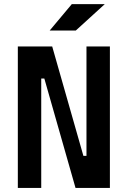

<svg xmlns="http://www.w3.org/2000/svg" viewBox="-20 -921 626 941"><path d="M350.1 0 197.3 -536.1H182.1V0H67.4V-693.4H235.8L388.7 -157.2H403.8V-693.4H518.6V0ZM223.6 -771.5 332 -900.9H493.7L351.6 -771.5Z"/></svg>

Font: Cascadia Code SemiBold
Style: Regular
Weight: 600
Monospace: yes
Designer: Aaron Bell
Foundry: Saja Typeworks
Version: Version 2404.023; ttfautohint (v1.8.4)